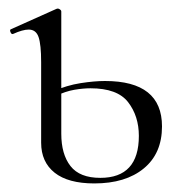

<svg xmlns="http://www.w3.org/2000/svg" viewBox="-20 -415 421 448"><path d="M200 13Q139 13 107.5 -12Q76 -37 76 -82V-270Q76 -311 70 -328.5Q64 -346 47 -346Q40 -346 31 -343.5Q22 -341 11 -336Q7 -334 4.5 -340Q2 -346 6 -347L111 -394Q113 -395 115 -395Q117 -395 120 -393Q123 -391 123 -388V-103Q123 -55 144.5 -27.5Q166 0 214 0Q304 0 304 -98Q304 -144 279 -176.5Q254 -209 191 -209Q174 -209 153.5 -205.5Q133 -202 110 -191L104 -202Q136 -216 168 -221Q200 -226 225 -226Q358 -226 358 -120Q358 -57 315.5 -22Q273 13 200 13Z"/></svg>

Font: Cormorant Infant Light
Style: Regular
Weight: 300
Designer: Christian Thalmann (Catharsis Fonts)
Foundry: Catharsis Fonts
Version: Version 4.001